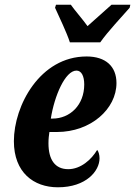

<svg xmlns="http://www.w3.org/2000/svg" viewBox="-20 -786 574 816"><path d="M277 -606H406C439 -653 498 -715 531 -753L534 -766H454C431 -745 382 -702 352 -675C333 -702 296 -744 281 -766H218L214 -753C231 -715 264 -647 277 -606ZM226 10C347 10 403 -60 403 -113C403 -128 399 -142 393 -149C369 -108 323 -67 270 -67C214 -67 186 -107 186 -177C186 -197 188 -212 190 -225H222C366 -225 475 -323 475 -433C475 -504 429 -546 348 -546C150 -546 39 -337 39 -186C39 -53 123 10 226 10ZM196 -282C211 -378 257 -486 305 -486C326 -486 338 -463 338 -427C338 -340 278 -282 203 -282Z"/></svg>

Font: Noto Serif Condensed Extra
Style: Italic
Weight: 800
Width: 3
Italic angle: -12°
Designer: Monotype Design Team
Foundry: Monotype Imaging Inc.
Version: Version 1.901